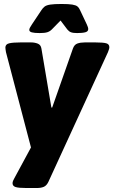

<svg xmlns="http://www.w3.org/2000/svg" viewBox="-20 -738 569 964"><path d="M112 206Q73 206 58 201Q43 196 43 182Q43 176 46 169Q49 162 52 157L166 -54L147 46L10 -476Q9 -483 8 -489Q7 -495 7 -499Q7 -516 26 -520.5Q45 -525 82 -525H137Q154 -525 169.5 -519Q185 -513 188 -494L238 -198H242L346 -494Q353 -514 368.5 -519.5Q384 -525 405 -525H460Q499 -525 514 -520.5Q529 -516 529 -501Q529 -496 527 -490Q525 -484 522 -476L223 175Q214 194 200 200Q186 206 165 206ZM179 -572Q153 -572 140 -575.5Q127 -579 127 -588Q127 -593 130.5 -599.5Q134 -606 140 -615L188 -687Q195 -698 204 -705Q213 -712 232.5 -715Q252 -718 289 -718Q325 -718 343 -715Q361 -712 369 -705.5Q377 -699 382 -687L416 -615Q419 -608 421 -602.5Q423 -597 423 -592Q423 -580 408.5 -576Q394 -572 367 -572Q347 -572 336.5 -576Q326 -580 318 -590L284 -635L240 -590Q230 -580 217 -576Q204 -572 179 -572Z"/></svg>

Font: Asap Black
Style: Italic
Weight: 900
Italic angle: -6°
Designer: Pablo Cosgaya
Foundry: Omnibus-Type
Version: Version 3.001